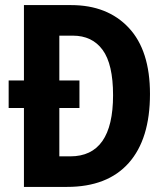

<svg xmlns="http://www.w3.org/2000/svg" viewBox="-20 -734 659 754"><path d="M259 -714Q402 -714 485.5 -625Q569 -536 569 -365Q569 -188 485.5 -94Q402 0 243 0H74V-310H14V-418H74V-714ZM266 -594H213V-418H292V-310H213V-120H256Q424 -120 424 -360Q424 -482 383 -538Q342 -594 266 -594Z"/></svg>

Font: Noto Sans Sinhala UI Condensed
Style: Bold
Weight: 700
Width: 3
Designer: Jelle Bosma - Monotype Design Team
Foundry: Monotype Imaging Inc.
Version: Version 2.006; ttfautohint (v1.8.4.7-5d5b)